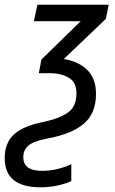

<svg xmlns="http://www.w3.org/2000/svg" viewBox="-84 -556 487 816"><path d="M88 240Q127 240 160.5 232.5Q194 225 219 214V142Q196 153 163.5 161.5Q131 170 94 170Q15 170 15 112Q15 81 37 62.5Q59 44 116 33Q220 14 272 -30Q324 -74 324 -157Q324 -223 286 -259.5Q248 -296 187 -305L366 -476L378 -536H75L60 -466H259L92 -303L81 -245H126Q176 -245 208.5 -225.5Q241 -206 241 -160Q241 -103 204.5 -77.5Q168 -52 101 -38Q12 -20 -26 16.5Q-64 53 -64 116Q-64 240 88 240Z"/></svg>

Font: Noto Sans UI SemiCondensed
Style: Italic
Weight: 400
Width: 4
Italic angle: -12°
Designer: Monotype Design Team
Foundry: Monotype Imaging Inc.
Version: Version 1.901